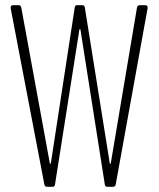

<svg xmlns="http://www.w3.org/2000/svg" viewBox="-20 -720 614 740"><path d="M508 -691 407 -91C406 -88 404 -88 403 -91L307 -691C306 -697 303 -700 297 -700H278C272 -700 269 -698 268 -691L176 -91C175 -88 173 -88 172 -91L62 -691C61 -697 57 -700 51 -700H30C24 -700 21 -696 21 -691C21 -690 21 -690 21 -689L151 -9C152 -3 156 0 162 0H182C188 0 191 -3 192 -9L286 -606C287 -609 289 -609 290 -606L384 -9C385 -3 388 0 394 0H415C421 0 425 -3 426 -9L549 -689C550 -695 547 -700 540 -700H519C513 -700 509 -697 508 -691Z"/></svg>

Font: Barlow Condensed ExtraLight
Style: Regular
Weight: 275
Width: 3
Designer: Jeremy Tribby
Foundry: Tribby Type
Version: Version 1.422;hotconv 1.0.109;makeotfexe 2.5.65596